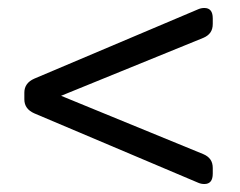

<svg xmlns="http://www.w3.org/2000/svg" viewBox="-20 -468 600 481"><path d="M492 -448Q513 -448 513 -422V-408Q513 -395 507 -386.5Q501 -378 489 -373L133 -228L489 -82Q501 -77 507 -68.5Q513 -60 513 -47V-33Q513 -7 492 -7Q484 -7 477 -10L66 -184Q41 -195 41 -219V-236Q41 -260 66 -271L477 -445Q484 -448 492 -448Z"/></svg>

Font: Asap VF Beta
Style: Regular
Weight: 400
Designer: Pablo Cosgaya
Foundry: Pablo Cosgaya
Version: Version 1.007